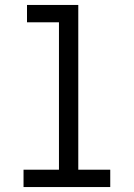

<svg xmlns="http://www.w3.org/2000/svg" viewBox="-20 -755 540 775"><path d="M75 0V-70H218V-665H89V-735H296V-70H425V0Z"/></svg>

Font: Iosevka Curly
Style: Regular
Weight: 400
Monospace: yes
Designer: Belleve Invis
Foundry: Belleve Invis
Version: Version 22.1.2; ttfautohint (v1.8.4)